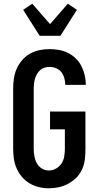

<svg xmlns="http://www.w3.org/2000/svg" viewBox="-20 -1008 540 1036"><path d="M243 8Q216 8 189.5 1.5Q163 -5 139.5 -19Q116 -33 98.5 -53.5Q81 -74 70 -99Q59 -124 55 -151Q51 -178 51 -205V-530Q51 -557 55 -584.5Q59 -612 70 -637Q81 -662 99.5 -683.5Q118 -705 142 -718.5Q166 -732 193 -737.5Q220 -743 247 -743Q273 -743 298.5 -738.5Q324 -734 347 -722.5Q370 -711 389 -692.5Q408 -674 419.5 -651Q431 -628 437 -602.5Q443 -577 443 -551V-550H332V-551Q332 -569 327 -586.5Q322 -604 311 -618.5Q300 -633 282.5 -640Q265 -647 247 -647Q234 -647 220.5 -643Q207 -639 197 -630Q187 -621 180 -609Q173 -597 169 -584Q165 -571 163.5 -557.5Q162 -544 162 -530V-205Q162 -185 165.5 -165Q169 -145 178.5 -127.5Q188 -110 205.5 -99Q223 -88 243 -88Q264 -88 282.5 -98.5Q301 -109 312 -126Q323 -143 326.5 -164Q330 -185 330 -205V-310H250V-406H441V-205Q441 -177 438 -149.5Q435 -122 424 -96.5Q413 -71 393.5 -51Q374 -31 349.5 -17.5Q325 -4 298 2Q271 8 243 8ZM194 -815 105 -955 154 -988 250 -878 346 -988 395 -955 306 -815Z"/></svg>

Font: Iosevka SS18
Style: Bold
Weight: 700
Monospace: yes
Designer: Belleve Invis
Foundry: Belleve Invis
Version: Version 25.1.1; ttfautohint (v1.8.4)